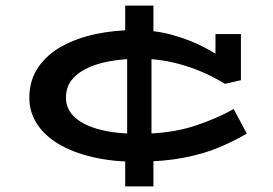

<svg xmlns="http://www.w3.org/2000/svg" viewBox="-20 -654 978 687"><path d="M474 -75Q383 -75 311 -92Q239 -109 188.5 -139.5Q138 -170 111.5 -212Q85 -254 85 -304Q85 -367 117 -413.5Q149 -460 202.5 -489Q256 -518 322 -532Q388 -546 455 -546Q533 -547 597 -529Q661 -511 712 -484Q763 -457 802 -429L751 -433V-532H842V-367L785 -354Q717 -396 638.5 -420Q560 -444 479 -444Q435 -444 388.5 -437.5Q342 -431 303 -415Q264 -399 240 -372Q216 -345 216 -304Q216 -263 248 -234Q280 -205 338.5 -190Q397 -175 478 -175Q590 -176 671.5 -202Q753 -228 816 -264L863 -176Q821 -151 766 -127.5Q711 -104 639 -90Q567 -76 474 -75ZM428 13V-143L435 -159V-485L428 -501V-634H529V-499L522 -485V-163L529 -143V13Z"/></svg>

Font: BioRhyme Expanded SemiBold
Style: Regular
Weight: 600
Width: 7
Designer: Aoife Mooney
Foundry: Aoife Mooney Type
Version: Version 1.600;gftools[0.9.33]